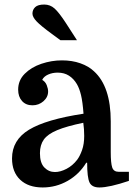

<svg xmlns="http://www.w3.org/2000/svg" viewBox="-20 -816 588 846"><path d="M33 -118Q33 -199 108 -244.5Q183 -290 348 -315Q344 -368 337 -397Q330 -426 319 -445Q305 -469 284 -482.5Q263 -496 234 -496Q211 -496 192 -487.5Q173 -479 166 -464Q180 -456 186 -440.5Q192 -425 192 -413Q192 -388 171.5 -370Q151 -352 123 -352Q94 -352 77 -371Q60 -390 60 -421Q60 -462 89 -491Q118 -520 162.5 -535Q207 -550 253 -550Q298 -550 334.5 -537Q371 -524 394 -502Q468 -435 468 -281V-146Q468 -97 474.5 -78Q481 -59 503 -59H548V-19Q462 10 418 10Q385 10 374.5 -12Q364 -34 364 -99H360Q329 -48 278 -19Q227 10 168 10Q105 10 69 -24Q33 -58 33 -118ZM222 -58Q246 -58 273 -72Q300 -86 320 -112Q332 -128 341.5 -154.5Q351 -181 351 -217Q351 -231 350 -246.5Q349 -262 347 -275Q274 -260 232 -242.5Q190 -225 173 -201Q156 -177 156 -141Q156 -98 175.5 -78Q195 -58 222 -58ZM270 -715 319 -639H246L208 -667Q160 -702 141.5 -721.5Q123 -741 123 -756Q123 -773 135 -784.5Q147 -796 175 -796Q201 -796 220.5 -778.5Q240 -761 270 -715Z"/></svg>

Font: Domine SemiBold
Style: Regular
Weight: 600
Designer: Pablo Impallari, Rodrigo Fuenzalida, Brenda Gallo
Foundry: Pablo Impallari, Rodrigo Fuenzalida, Brenda Gallo
Version: Version 2.000